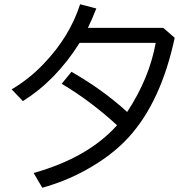

<svg xmlns="http://www.w3.org/2000/svg" viewBox="-20 -841 920 909"><path d="M752.9 -709 807.1 -662.1Q742.7 -360.4 590.3 -192.4Q509.3 -103 382.3 -33.7Q288.6 17.6 180.2 47.9L139.2 -22Q396.5 -94.2 534.2 -248Q406.7 -364.7 272 -444.3L318.4 -501Q464.4 -418 582 -311Q686.5 -469.2 717.3 -638.2H356.9Q245.6 -460.9 88.4 -362.3L35.2 -418Q118.7 -467.3 186.5 -538.6Q309.1 -666 359.4 -820.8L436 -800.8L434.6 -797.4Q413.6 -744.6 396 -709Z"/></svg>

Font: BIZ UDPGothic
Style: Regular
Weight: 400
Designer: TypeBank Co., Ltd.
Foundry: Morisawa Inc.
Version: Version 1.051